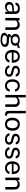

<svg xmlns="http://www.w3.org/2000/svg" viewBox="2981 -3764 954 6956"><g transform="rotate(90 3458.0 -286.0)"><path d="M221.5 10Q146 10 98.5 -29.5Q51 -69 51 -140Q51 -226 110.8 -268Q170.5 -310 303.5 -313L395.5 -315.5V-356Q395.5 -403.5 367 -431.2Q338.5 -459 279 -459Q234.5 -458.5 200.5 -437.8Q166.5 -417 157 -371H75.5Q79.5 -446.5 134.5 -486.8Q189.5 -527 283.5 -527Q384 -527 434.5 -484.5Q485 -442 485 -361V0H406L399 -97Q369 -36.5 323 -13.2Q277 10 221.5 10ZM249 -56.5Q284 -56.5 317.5 -73Q351 -89.5 373.2 -115.2Q395.5 -141 395.5 -170V-258.5L319 -257Q230 -255.5 185.2 -230.8Q140.5 -206 140.5 -149Q140.5 -105 171 -80.8Q201.5 -56.5 249 -56.5Z M629.5 0V-517H719V-442Q738 -474.5 778.5 -499.5Q819 -524.5 881 -524.5Q930 -524.5 971.2 -505Q1012.5 -485.5 1037.2 -444.2Q1062 -403 1062 -338V0H969.5V-329Q969.5 -389.5 937.8 -418.8Q906 -448 855.5 -448Q820.5 -448 790 -436.8Q759.5 -425.5 740.5 -402.8Q721.5 -380 721.5 -345.5V0Z M1425 171Q1303.5 171 1235.5 135.8Q1167.5 100.5 1167.5 35Q1167.5 7 1180.5 -12.8Q1193.5 -32.5 1211.5 -45.5Q1229.5 -58.5 1245 -66.2Q1260.5 -74 1265.5 -77.5Q1256.5 -82.5 1243.8 -90Q1231 -97.5 1221.5 -110Q1212 -122.5 1212 -142.5Q1212 -167 1235 -187.2Q1258 -207.5 1303.5 -218Q1257.5 -240.5 1232.2 -278.8Q1207 -317 1207 -361.5Q1207 -437 1266.8 -481Q1326.5 -525 1432 -525Q1482.5 -525 1516.8 -513.2Q1551 -501.5 1580.5 -480Q1591.5 -484.5 1617.8 -495.5Q1644 -506.5 1671.2 -517.8Q1698.5 -529 1712.5 -534.5L1712 -449L1621.5 -432Q1638.5 -397 1638.5 -361.5Q1638.5 -293 1585 -245.5Q1531.5 -198 1423 -198Q1417 -198 1407.8 -198.2Q1398.5 -198.5 1392 -199Q1339 -197.5 1319.2 -187Q1299.5 -176.5 1299.5 -164.5Q1299.5 -150 1321.8 -144.5Q1344 -139 1398 -135Q1417.5 -134 1446.2 -132.2Q1475 -130.5 1510.5 -128.5Q1591.5 -123.5 1635.5 -87Q1679.5 -50.5 1679.5 11.5Q1679.5 82 1616.8 126.5Q1554 171 1425 171ZM1426 -257.5Q1481.5 -257.5 1515.8 -283.5Q1550 -309.5 1550 -360.5Q1550 -412.5 1515.8 -440.2Q1481.5 -468 1426 -468Q1369 -468 1334.2 -440.2Q1299.5 -412.5 1299.5 -360.5Q1299.5 -311.5 1332.5 -284.5Q1365.5 -257.5 1426 -257.5ZM1441.5 111.5Q1513 111.5 1551.2 90Q1589.5 68.5 1589.5 25Q1589.5 -5.5 1566 -25.5Q1542.5 -45.5 1495 -48.5L1350 -58Q1330.5 -59 1309.5 -48.2Q1288.5 -37.5 1274 -18.5Q1259.5 0.5 1259.5 24.5Q1259.5 66 1303.8 88.8Q1348 111.5 1441.5 111.5Z M1880.5 -237Q1880.5 -188 1896.8 -148.2Q1913 -108.5 1946 -85Q1979 -61.5 2029.5 -61.5Q2079 -61.5 2114.8 -84.5Q2150.5 -107.5 2160.5 -151H2247.5Q2238 -98.5 2205.8 -62.5Q2173.5 -26.5 2127.5 -8.2Q2081.5 10 2031 10Q1959 10 1904 -21.5Q1849 -53 1818 -112Q1787 -171 1787 -253.5Q1787 -335 1815 -396.5Q1843 -458 1896 -492.5Q1949 -527 2024.5 -527Q2133.5 -527 2192.2 -457.8Q2251 -388.5 2251 -271V-237ZM1881 -299.5H2162Q2162 -366 2128 -411.5Q2094 -457 2024 -457Q1975.5 -457 1943.5 -433.8Q1911.5 -410.5 1896 -374.2Q1880.5 -338 1881 -299.5Z M2561.5 10Q2507.5 10 2461.2 -7Q2415 -24 2384.5 -59.2Q2354 -94.5 2346.5 -150.5H2430.5Q2440.5 -105 2476.2 -82Q2512 -59 2561 -59Q2613.5 -59 2645.5 -78.5Q2677.5 -98 2677.5 -138.5Q2677.5 -193 2608.5 -209.5L2501.5 -236Q2439 -251 2401.8 -283Q2364.5 -315 2364 -372.5Q2364 -440.5 2413.2 -483.8Q2462.5 -527 2561 -527Q2645 -527 2696.8 -489Q2748.5 -451 2751 -378.5H2669Q2664 -415.5 2636 -437.2Q2608 -459 2560 -459Q2510.5 -459 2479.5 -439.2Q2448.5 -419.5 2448.5 -378Q2448.5 -350.5 2470.8 -334.8Q2493 -319 2535.5 -308.5L2639.5 -282.5Q2687 -270 2713.2 -247Q2739.5 -224 2750 -196.5Q2760.5 -169 2760.5 -143.5Q2760.5 -72 2708.2 -31Q2656 10 2561.5 10Z M3090.5 -527Q3173.5 -527 3230.5 -479.8Q3287.5 -432.5 3298 -353.5H3216Q3209.5 -394 3176.8 -423.2Q3144 -452.5 3091 -452.5Q3024.5 -452.5 2982.8 -404.5Q2941 -356.5 2941 -257.5Q2941 -168 2979.5 -114.2Q3018 -60.5 3092 -60.5Q3145 -60.5 3177.5 -90.5Q3210 -120.5 3217 -159.5H3297.5Q3287.5 -81.5 3230 -35.8Q3172.5 10 3090.5 10Q3020.5 10 2966.8 -20.5Q2913 -51 2882.8 -110.5Q2852.5 -170 2852.5 -256.5Q2852.5 -337 2880.2 -398Q2908 -459 2961 -493Q3014 -527 3090.5 -527Z M3419.5 0V-743H3509.5V-441Q3529 -473 3569 -498.2Q3609 -523.5 3671 -523.5Q3721.5 -523.5 3762.5 -504.8Q3803.5 -486 3827.5 -451.5Q3851.5 -417 3851.5 -369.5V0H3759V-351Q3759 -397.5 3727.2 -422.8Q3695.5 -448 3644.5 -448Q3609.5 -448 3579.2 -436.8Q3549 -425.5 3530.2 -402.8Q3511.5 -380 3511.5 -345V0Z M4126.5 6.5Q4070.5 6.5 4042.5 -13.2Q4014.5 -33 4005.2 -64.8Q3996 -96.5 3996 -133V-743H4087V-142Q4087 -102.5 4102.2 -83.2Q4117.5 -64 4145 -62L4173 -61.5V-1.5Q4148 6.5 4126.5 6.5Z M4481 10Q4373.5 10 4308.8 -58.5Q4244 -127 4244 -256.5Q4244 -337.5 4271.5 -398.5Q4299 -459.5 4352 -493.2Q4405 -527 4481.5 -527Q4588 -527 4652.2 -457Q4716.5 -387 4716.5 -256.5Q4716.5 -177.5 4689.8 -117.5Q4663 -57.5 4610.5 -23.8Q4558 10 4481 10ZM4481.5 -63Q4550.5 -63 4587.8 -115.2Q4625 -167.5 4625 -258.5Q4625 -314 4610.2 -358.2Q4595.5 -402.5 4563.8 -428.5Q4532 -454.5 4481.5 -454.5Q4411 -454.5 4373.5 -402.8Q4336 -351 4336 -258.5Q4336 -204 4350.8 -159.5Q4365.5 -115 4397.5 -89Q4429.5 -63 4481.5 -63Z M5022 10Q4968 10 4921.8 -7Q4875.5 -24 4845 -59.2Q4814.5 -94.5 4807 -150.5H4891Q4901 -105 4936.8 -82Q4972.5 -59 5021.5 -59Q5074 -59 5106 -78.5Q5138 -98 5138 -138.5Q5138 -193 5069 -209.5L4962 -236Q4899.5 -251 4862.2 -283Q4825 -315 4824.5 -372.5Q4824.5 -440.5 4873.8 -483.8Q4923 -527 5021.5 -527Q5105.5 -527 5157.2 -489Q5209 -451 5211.5 -378.5H5129.5Q5124.5 -415.5 5096.5 -437.2Q5068.5 -459 5020.5 -459Q4971 -459 4940 -439.2Q4909 -419.5 4909 -378Q4909 -350.5 4931.2 -334.8Q4953.5 -319 4996 -308.5L5100 -282.5Q5147.5 -270 5173.8 -247Q5200 -224 5210.5 -196.5Q5221 -169 5221 -143.5Q5221 -72 5168.8 -31Q5116.5 10 5022 10Z M5527.5 10Q5473.5 10 5427.2 -7Q5381 -24 5350.5 -59.2Q5320 -94.5 5312.5 -150.5H5396.5Q5406.5 -105 5442.2 -82Q5478 -59 5527 -59Q5579.5 -59 5611.5 -78.5Q5643.5 -98 5643.5 -138.5Q5643.5 -193 5574.5 -209.5L5467.5 -236Q5405 -251 5367.8 -283Q5330.5 -315 5330 -372.5Q5330 -440.5 5379.2 -483.8Q5428.5 -527 5527 -527Q5611 -527 5662.8 -489Q5714.5 -451 5717 -378.5H5635Q5630 -415.5 5602 -437.2Q5574 -459 5526 -459Q5476.5 -459 5445.5 -439.2Q5414.5 -419.5 5414.5 -378Q5414.5 -350.5 5436.8 -334.8Q5459 -319 5501.5 -308.5L5605.5 -282.5Q5653 -270 5679.2 -247Q5705.5 -224 5716 -196.5Q5726.5 -169 5726.5 -143.5Q5726.5 -72 5674.2 -31Q5622 10 5527.5 10Z M5916.5 -237Q5916.5 -188 5932.8 -148.2Q5949 -108.5 5982 -85Q6015 -61.5 6065.5 -61.5Q6115 -61.5 6150.8 -84.5Q6186.5 -107.5 6196.5 -151H6283.5Q6274 -98.5 6241.8 -62.5Q6209.5 -26.5 6163.5 -8.2Q6117.5 10 6067 10Q5995 10 5940 -21.5Q5885 -53 5854 -112Q5823 -171 5823 -253.5Q5823 -335 5851 -396.5Q5879 -458 5932 -492.5Q5985 -527 6060.5 -527Q6169.5 -527 6228.2 -457.8Q6287 -388.5 6287 -271V-237ZM5917 -299.5H6198Q6198 -366 6164 -411.5Q6130 -457 6060 -457Q6011.5 -457 5979.5 -433.8Q5947.5 -410.5 5932 -374.2Q5916.5 -338 5917 -299.5Z M6415 0V-517H6504.5V-442Q6523.5 -474.5 6564 -499.5Q6604.5 -524.5 6666.5 -524.5Q6715.5 -524.5 6756.8 -505Q6798 -485.5 6822.8 -444.2Q6847.5 -403 6847.5 -338V0H6755V-329Q6755 -389.5 6723.2 -418.8Q6691.5 -448 6641 -448Q6606 -448 6575.5 -436.8Q6545 -425.5 6526 -402.8Q6507 -380 6507 -345.5V0Z"/></g></svg>

Font: Public Sans
Style: Regular
Weight: 400
Designer: The Public Sans project authors (U.S. Web Design System). Libre Franklin designed by Pablo Impallari and Rodrigo Fuenzal
Version: Version 1.008; ttfautohint (v1.8.1) -l 8 -r 50 -G 200 -x 14 